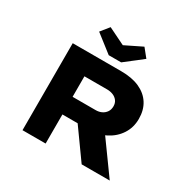

<svg xmlns="http://www.w3.org/2000/svg" viewBox="-195 -1134 1349 1338"><g transform="rotate(30 479.0 -464.5)"><path d="M150 0V-700H539Q628 -700 688.5 -672.5Q749 -645 781 -594.5Q813 -544 813 -473Q813 -404 778 -350Q743 -296 683 -265Q623 -234 546 -234H336V0ZM626 0 400 -316 606 -341 852 0ZM336 -376H522Q548 -376 569 -386Q590 -396 603 -415Q616 -434 616 -461Q616 -487 602.5 -505Q589 -523 567 -532Q545 -541 517 -541H336ZM409 -753 269 -862 323 -929 474 -855H444L595 -929L649 -862L509 -753Z"/></g></svg>

Font: Lexend Tera ExtraBold
Style: Regular
Weight: 800
Designer: Bonnie Shaver-Troup, Thomas Jockin
Foundry: Lexend
Version: Version 1.007